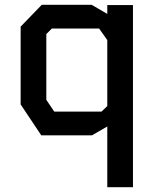

<svg xmlns="http://www.w3.org/2000/svg" viewBox="-20 -564 640 800"><path d="M154 -544 66 -453V-129L152 0H363L427 -37V216H534V-543H427V-506L362 -544ZM173 -148V-422L196 -445H393L427 -397V-122L403 -99H206Z"/></svg>

Font: Kode Mono SemiBold
Style: Regular
Weight: 600
Monospace: yes
Designer: Isa Ozler
Foundry: Kadena LLC
Version: Version 1.206;gftools[0.9.28]